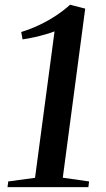

<svg xmlns="http://www.w3.org/2000/svg" viewBox="-20 -772 436 792"><path d="M14 -23.5 124.5 -38.5 205 -642.5Q189 -636.5 167.5 -630.2Q146 -624 121.8 -618.5Q97.5 -613 73 -609.5L67.5 -640Q108 -652.5 144.8 -670.2Q181.5 -688 213 -709Q244.5 -730 269 -752.5L331.5 -736.5L239 -39L347.5 -23.5L344.5 0H11Z"/></svg>

Font: Merriweather 120pt Medium
Style: Italic
Weight: 500
Italic angle: -7.8°
Version: Version 2.101